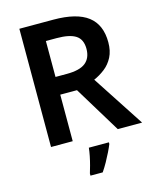

<svg xmlns="http://www.w3.org/2000/svg" viewBox="-134 -806 916 1120"><g transform="rotate(-15 323.5 -246.5)"><path d="M297 -714Q438 -714 505.5 -662Q573 -610 573 -504Q573 -452 554 -415Q535 -378 503.5 -353.5Q472 -329 437 -314L642 0H495L324 -281H223V0H92V-714ZM288 -605H223V-388H291Q370 -388 405 -416.5Q440 -445 440 -500Q440 -557 403 -581Q366 -605 288 -605ZM425 71Q417 91 404.5 116.5Q392 142 377 169Q362 196 345 221H271V208Q277 189 284 163Q291 137 296.5 109.5Q302 82 304 61H425Z"/></g></svg>

Font: Noto Sans NKo Unjoined SemiBold
Style: Regular
Weight: 600
Designer: Monotype Design Team
Foundry: Monotype Imaging Inc.
Version: Version 2.004